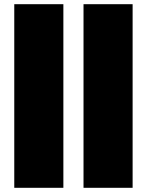

<svg xmlns="http://www.w3.org/2000/svg" viewBox="-20 -790 700 915"><path d="M48 -770H282V105H48ZM378 -770H612V105H378Z"/></svg>

Font: Unbounded Black
Style: Regular
Weight: 900
Designer: Luke Prowse, Jean-Baptiste Morizot, Fátima Lázaro, Florian Runge
Foundry: NaN
Version: Version 1.701;gftools[0.9.28.dev5+ged2979d]